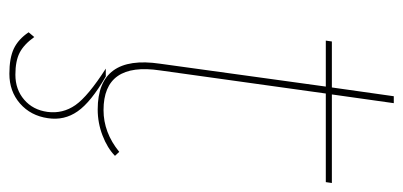

<svg xmlns="http://www.w3.org/2000/svg" viewBox="-250 -426 877 418"><g transform="rotate(90 189.0 -216.5)"><path d="M146 -7.8Q201.7 24.4 221.9 53.5Q242.2 82.5 236.8 118.2Q231.4 155.8 204.8 179Q178.2 202.1 140.1 202.1Q106 202.1 85.4 192.4Q64.9 182.6 49.8 160.2L60.1 147.9Q76.2 170.4 94.2 179.7Q112.3 189 142.1 189Q174.3 189 196.5 169.9Q218.8 150.9 223.1 119.1Q227.5 85.9 208.3 58.3Q189 30.8 128.9 -7.8ZM67.9 -486.8 69.8 -500H169.9L189 -634.8H204.1L185.1 -500H377.9L376 -486.8H183.1L132.8 -126Q114.3 -2.9 219.2 -2.9Q268.1 -2.9 310.1 -37.1L318.8 -27.8Q301.8 -11.2 274.4 -0.7Q247.1 9.8 217.8 9.8Q98.1 9.8 118.2 -126L168 -486.8Z"/></g></svg>

Font: Human Sans Thin
Style: Italic
Weight: 100
Italic angle: -8°
Designer: Tim Radville
Foundry: Continuum
Version: Version 1.000;FEAKit 1.0